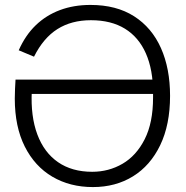

<svg xmlns="http://www.w3.org/2000/svg" viewBox="-20 -742 755 779"><path d="M357 17Q264 17 192.5 -25Q121 -67 80.5 -147.5Q40 -228 40 -342Q40 -360 41 -382Q42 -404 43 -419H616V-361H73L109 -372Q104 -270 131.5 -196.5Q159 -123 215.5 -84Q272 -45 354 -45Q421 -45 477 -77.5Q533 -110 567 -177Q601 -244 601 -346V-366Q601 -459 572 -525Q543 -591 487 -625.5Q431 -660 349 -660Q270 -660 213 -624Q156 -588 118 -512L56 -538Q83 -599 125 -639.5Q167 -680 223 -701Q279 -722 347 -722Q452 -722 524 -676Q596 -630 633 -547Q670 -464 670 -353Q670 -236 630 -153Q590 -70 519.5 -26.5Q449 17 357 17Z"/></svg>

Font: TikTok Sans Light
Style: Regular
Weight: 300
Version: Version 4.000